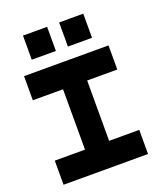

<svg xmlns="http://www.w3.org/2000/svg" viewBox="-145 -898 857 997"><g transform="rotate(-20 283.0 -400.0)"><path d="M33.2 -600.1H500V-466.8H333.5V-133.3H500V0H33.2V-133.3H200.2V-466.8H33.2ZM233.4 -666.5H100.1V-799.8H233.4ZM433.1 -666.5H299.8V-799.8H433.1Z"/></g></svg>

Font: Malkor
Style: Bold
Weight: 700
Version: Version 1.3